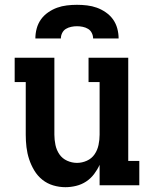

<svg xmlns="http://www.w3.org/2000/svg" viewBox="-20 -770 640 798"><path d="M252 8Q226 8 201 0.5Q176 -7 156 -23Q136 -39 122.5 -61.5Q109 -84 101 -108.5Q93 -133 90 -158.5Q87 -184 87 -210V-429H41V-530H206V-210Q206 -189 210.5 -167.5Q215 -146 227 -128.5Q239 -111 259 -102Q279 -93 300 -93Q321 -93 341 -102Q361 -111 373 -128.5Q385 -146 389.5 -167.5Q394 -189 394 -210V-429H348V-530H513V-101H559V0H394V-85Q385 -65 371 -46.5Q357 -28 338 -15.5Q319 -3 296.5 2.5Q274 8 252 8ZM127 -610Q127 -631 132.5 -651.5Q138 -672 150 -689Q162 -706 180 -718.5Q198 -731 217.5 -738Q237 -745 258 -747.5Q279 -750 300 -750Q321 -750 342 -747.5Q363 -745 382.5 -738Q402 -731 420 -718.5Q438 -706 450 -689Q462 -672 467.5 -651.5Q473 -631 473 -610H367Q367 -622 361.5 -633Q356 -644 346 -650Q336 -656 324 -658.5Q312 -661 300 -661Q288 -661 276 -658.5Q264 -656 254 -650Q244 -644 238.5 -633Q233 -622 233 -610Z"/></svg>

Font: Iosevka Slab Extended
Style: Bold
Weight: 700
Width: 7
Monospace: yes
Designer: Belleve Invis
Foundry: Belleve Invis
Version: Version 11.1.0; ttfautohint (v1.8.3)